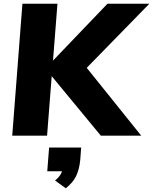

<svg xmlns="http://www.w3.org/2000/svg" viewBox="-20 -732 826 1036"><path d="M448 -366 742 0H524L259 -321L234 0H46L101 -712H290L266 -405L560 -712H786ZM418 64 413 131Q408 182 391 217.5Q374 253 335 284L277 242Q306 219 315 192H235L245 64Z"/></svg>

Font: Muli Black
Style: Italic
Weight: 900
Italic angle: -4.541°
Designer: Vernon Adams
Foundry: Vernon Adams
Version: Version 2.001